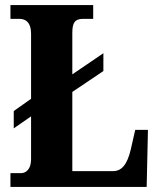

<svg xmlns="http://www.w3.org/2000/svg" viewBox="-20 -734 627 754"><path d="M21 0H556L561 -224H511L494 -149C480 -88 458 -62 424 -62H264V-373L386 -455V-525L264 -442V-605C264 -645 274 -660 307 -660H346V-714H21V-660H56C82 -660 102 -645 102 -602V-346L34 -298V-230L102 -277V-109C102 -69 82 -54 62 -54H21Z"/></svg>

Font: Noto Serif Myanmar Condensed ExtraBold
Style: Regular
Weight: 800
Width: 3
Designer: Ben Mitchell and the Monotype Design Team
Foundry: Monotype Imaging Inc.
Version: Version 2.106